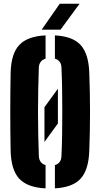

<svg xmlns="http://www.w3.org/2000/svg" viewBox="-20 -999 536 1028"><path d="M218 -239V-425L290 -524V-338ZM224 9.5Q127 5 83.2 -42Q39.5 -89 37 -191Q36 -240 35.5 -293Q35 -346 35 -400.5Q35 -455 35.5 -508Q36 -561 37 -610Q39.5 -711.5 83.2 -758.2Q127 -805 224 -809.5V-685Q207 -680 198 -668Q189 -656 188 -638Q186 -587 184.8 -526Q183.5 -465 183.5 -400.5Q183.5 -336 184.8 -275Q186 -214 188 -163Q189 -144.5 198 -132.2Q207 -120 224 -115ZM274 9.5V-115Q291 -120 299.8 -132.2Q308.5 -144.5 309 -163Q311.5 -214 312.5 -275Q313.5 -336 313.5 -400.5Q313.5 -465 312.5 -526Q311.5 -587 309 -638Q308.5 -656 299.5 -668Q290.5 -680 274 -685V-809.5Q370 -804.5 412.2 -757.5Q454.5 -710.5 458 -610Q460 -560 461 -507Q462 -454 462 -399.8Q462 -345.5 461 -292.8Q460 -240 458 -191Q454.5 -90 412.2 -43Q370 4 274 9.5ZM203 -840 300 -979H406L304 -840Z"/></svg>

Font: Big Shoulders Stencil Display Thin Black
Style: Regular
Weight: 900
Version: Version 2.001